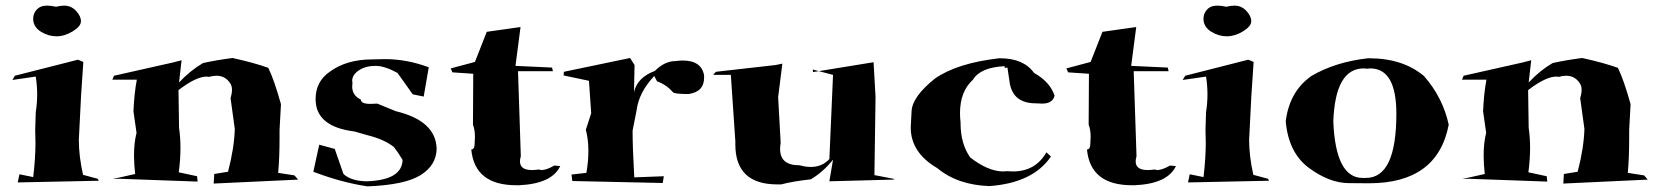

<svg xmlns="http://www.w3.org/2000/svg" viewBox="-20 -719 5889 682"><path d="M43 -71 49 -100 98 -90Q106 -158 106 -213Q106 -236 105 -257L107 -321Q112 -352 112 -384Q112 -415 107 -447L24 -435L33 -450L257 -507L276 -499L268 -380L260 -222Q260 -164 275 -98L327 -84L331 -77ZM181 -590Q152 -590 126 -606Q100 -622 98 -648V-653Q98 -675 116 -690Q127 -699 148 -699Q161 -699 179 -695Q195 -699 208 -699Q233 -699 250.5 -680Q268 -661 267.5 -643Q267 -625 238 -607.5Q209 -590 181 -590Z M739 -67 741 -101 790 -109Q812 -193 814 -261L799 -370Q804 -387 804 -400Q804 -415 797 -424Q780 -450 749 -450Q737 -450 723 -446L714 -447Q677 -447 614 -399L616 -265Q621 -231 621 -194Q621 -153 615 -107L680 -93L682 -74L403 -84L380 -83L460 -101Q456 -136 456 -167Q456 -212 465 -247L454 -324Q457 -389 466 -436H379L385 -450L594 -497L625 -505L616 -426Q655 -468 701 -495Q745 -505 806 -513Q883 -496 933 -478Q954 -435 978 -349L973 -258V-232Q973 -156 968 -105L1026 -96L1039 -81Z M1285 -57Q1192 -71 1093 -109L1114 -205L1169 -190L1200 -101Q1227 -76 1282 -75Q1408 -79 1410 -151Q1396 -175 1379 -197Q1344 -224 1288 -238L1239 -252Q1101 -269 1101 -367Q1101 -429 1151 -464Q1211 -508 1302 -508L1348 -509Q1425 -509 1503 -480L1485 -376L1446 -384L1392 -460Q1346 -485 1314 -485Q1278 -485 1254.5 -469Q1231 -453 1231 -432L1232 -424L1231 -412Q1231 -380 1262 -365Q1262 -350 1296 -350L1320 -351L1386 -324Q1528 -290 1531 -191Q1530 -132 1474 -97Q1418 -62 1285 -57Z M1823 -61H1814Q1666 -61 1654 -188Q1666 -188 1666 -210L1667 -234Q1667 -258 1660 -276L1661 -457L1587 -462L1581 -476L1667 -499L1709 -606L1829 -623L1811 -485L1941 -479L1944 -466H1820L1830 -164Q1827 -154 1827 -146Q1827 -115 1869 -115Q1881 -115 1895 -117Q1899 -115 1904 -115Q1921 -115 1949 -131L1970 -129Q1940 -66 1823 -61Z M2334 -69 2013 -76 2010 -99 2063 -105Q2070 -147 2070 -183Q2070 -224 2061 -258L2080 -317L2072 -432L1982 -451L1983 -464L2218 -513L2234 -488L2232 -392Q2244 -444 2306 -467Q2341 -502 2379 -502Q2393 -504 2405 -504Q2472 -504 2481 -451V-443Q2481 -393 2426 -385Q2377 -385 2371 -391Q2346 -419 2314 -430L2304 -449Q2249 -391 2241 -326L2227 -255Q2227 -194 2233 -89L2338 -93Z M2755 -64H2741Q2592 -64 2592 -206V-217L2576 -453H2513L2523 -464L2735 -488L2759 -493L2744 -374L2753 -212Q2751 -200 2751 -190Q2751 -132 2818 -132H2820Q2841 -126 2860 -126Q2900 -126 2926 -154L2939 -453L2867 -472L2868 -463L3083 -498L3090 -375L3086 -97L3159 -83L3151 -81L2926 -75L2939 -152Q2904 -108 2860 -82Q2796 -75 2755 -64Z M3494 -58Q3381 -62 3309 -122Q3215 -177 3215 -266Q3215 -273 3218 -324.5Q3221 -376 3301 -440Q3380 -495 3529 -512H3532Q3616 -512 3653 -460Q3710 -428 3726 -379Q3719 -351 3682 -351L3659 -352Q3580 -352 3567 -422L3557 -489L3569 -482Q3557 -478 3552 -478Q3548 -478 3548 -481L3549 -484Q3463 -480 3436 -436Q3390 -394 3390 -317Q3390 -302 3392 -285V-281Q3392 -209 3426 -160Q3490 -110 3544 -110L3556 -111L3578 -110Q3658 -110 3697 -178L3713 -163Q3649 -69 3494 -58Z M4010 -61H4001Q3853 -61 3841 -188Q3853 -188 3853 -210L3854 -234Q3854 -258 3847 -276L3848 -457L3774 -462L3768 -476L3854 -499L3896 -606L4016 -623L3998 -485L4128 -479L4131 -466H4007L4017 -164Q4014 -154 4014 -146Q4014 -115 4056 -115Q4068 -115 4082 -117Q4086 -115 4091 -115Q4108 -115 4136 -131L4157 -129Q4127 -66 4010 -61Z M4200 -71 4206 -100 4255 -90Q4263 -158 4263 -213Q4263 -236 4262 -257L4264 -321Q4269 -352 4269 -384Q4269 -415 4264 -447L4181 -435L4190 -450L4414 -507L4433 -499L4425 -380L4417 -222Q4417 -164 4432 -98L4484 -84L4488 -77ZM4338 -590Q4309 -590 4283 -606Q4257 -622 4255 -648V-653Q4255 -675 4273 -690Q4284 -699 4305 -699Q4318 -699 4336 -695Q4352 -699 4365 -699Q4390 -699 4407.5 -680Q4425 -661 4424.5 -643Q4424 -625 4395 -607.5Q4366 -590 4338 -590Z M4843 -68Q4840 -68 4771 -68.5Q4702 -69 4629.5 -122.5Q4557 -176 4547 -288Q4560 -394 4638 -449Q4723 -499 4839 -512H4843Q4963 -512 5038 -449Q5105 -373 5126 -276Q5086 -68 4843 -68ZM4832 -87Q4940 -87 4940 -315Q4940 -476 4847 -476L4836 -475L4824 -476Q4723 -476 4716 -288Q4724 -87 4820 -87Z M5533 -67 5535 -101 5584 -109Q5606 -193 5608 -261L5593 -370Q5598 -387 5598 -400Q5598 -415 5591 -424Q5574 -450 5543 -450Q5531 -450 5517 -446L5508 -447Q5471 -447 5408 -399L5410 -265Q5415 -231 5415 -194Q5415 -153 5409 -107L5474 -93L5476 -74L5197 -84L5174 -83L5254 -101Q5250 -136 5250 -167Q5250 -212 5259 -247L5248 -324Q5251 -389 5260 -436H5173L5179 -450L5388 -497L5419 -505L5410 -426Q5449 -468 5495 -495Q5539 -505 5600 -513Q5677 -496 5727 -478Q5748 -435 5772 -349L5767 -258V-232Q5767 -156 5762 -105L5820 -96L5833 -81Z"/></svg>

Font: Xiangcui Kesong Xiangcui Kesong
Style: Regular
Weight: 400
Version: Version 1.501;March 28, 2024;FontCreator 14.0.0.2814 64-bit